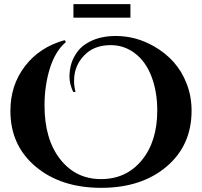

<svg xmlns="http://www.w3.org/2000/svg" viewBox="-20 -889 970 923"><path d="M333 -804V-869H607V-804ZM332 -447Q314 -485 314 -519.5Q314 -554 323 -583.5Q332 -613 353 -641.5Q374 -670 412 -689Q464 -716 537 -716Q633 -716 719 -667Q832 -603 876 -490Q901 -428 901 -357Q901 -190 780.5 -88Q660 14 466.5 14Q273 14 151.5 -88Q30 -190 30 -356Q30 -480 100.5 -571.5Q171 -663 291 -696L297 -687Q246 -644 220 -561Q194 -478 194 -382Q194 -220 269 -124Q344 -28 465.5 -28Q587 -28 661.5 -118.5Q736 -209 736 -358Q736 -448 708.5 -520.5Q681 -593 629 -632.5Q577 -672 513 -672Q442 -672 398 -635Q336 -582 336 -500Q336 -474 343 -447Z"/></svg>

Font: Cinzel Decorative
Style: Bold
Weight: 700
Version: Version 1.002;PS 001.002;hotconv 1.0.56;makeotf.lib2.0.21325